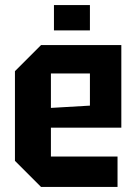

<svg xmlns="http://www.w3.org/2000/svg" viewBox="-20 -738 538 758"><path d="M39 -103V-457L142 -560H459V-234H181V-120H444V0H142ZM181 -312 335 -321V-448H181ZM193 -618V-718H335V-618Z"/></svg>

Font: Tektur SemiCondensed SemiBold
Style: Regular
Weight: 600
Width: 4
Designer: Adam Jagosz
Foundry: Adam Jagosz
Version: Version 1.005;gftools[0.9.30]